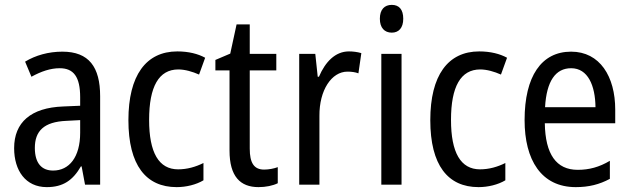

<svg xmlns="http://www.w3.org/2000/svg" viewBox="-20 -758 2588 788"><path d="M236 -546C179 -546 126 -531 83 -505L109 -443C149 -465 187 -478 225 -478C282 -478 309 -443 309 -359V-324L239 -321C107 -316 38 -256 38 -150C38 -58 85 10 172 10C239 10 279 -18 312 -75H315L329 0H391V-363C391 -483 345 -546 236 -546ZM252 -262 309 -265V-213C309 -113 264 -58 198 -58C152 -58 123 -87 123 -151C123 -220 160 -258 252 -262Z M705 10C744 10 785 0 815 -18V-89C783 -73 748 -63 711 -63C632 -63 592 -131 592 -266C592 -403 632 -473 712 -473C739 -473 770 -464 797 -452L822 -521C793 -537 754 -547 708 -547C579 -547 507 -448 507 -265C507 -80 579 10 705 10Z M1064 -62C1022 -62 1005 -90 1005 -148V-469H1114V-537H1005V-658H951L925 -538L864 -512V-469H922V-140C922 -34 966 10 1041 10C1071 10 1100 4 1120 -6V-72C1104 -66 1083 -62 1064 -62Z M1412 -547C1356 -547 1315 -504 1289 -443H1284L1274 -537H1208V0H1291V-282C1290 -388 1341 -464 1406 -464C1422 -464 1438 -462 1451 -457L1463 -540C1446 -545 1428 -547 1412 -547Z M1588 -738C1558 -738 1539 -719 1539 -681C1539 -644 1558 -624 1588 -624C1617 -624 1635 -644 1635 -681C1635 -719 1618 -738 1588 -738ZM1628 -537H1545V0H1628Z M1944 10C1983 10 2024 0 2054 -18V-89C2022 -73 1987 -63 1950 -63C1871 -63 1831 -131 1831 -266C1831 -403 1871 -473 1951 -473C1978 -473 2009 -464 2036 -452L2061 -521C2032 -537 1993 -547 1947 -547C1818 -547 1746 -448 1746 -265C1746 -80 1818 10 1944 10Z M2324 -546C2202 -546 2133 -445 2133 -265C2133 -102 2201 10 2343 10C2397 10 2440 -1 2483 -24V-98C2439 -72 2398 -61 2351 -61C2263 -61 2218 -125 2216 -252H2505V-308C2505 -444 2442 -546 2324 -546ZM2324 -478C2393 -478 2423 -407 2424 -318H2217C2223 -425 2260 -478 2324 -478Z"/></svg>

Font: Noto Sans Myanmar UI Condensed
Style: Regular
Weight: 400
Width: 3
Designer: Monotype Design Team
Foundry: Monotype Imaging Inc.
Version: Version 2.103